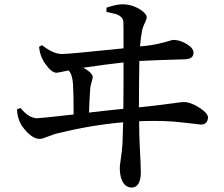

<svg xmlns="http://www.w3.org/2000/svg" viewBox="-20 -808 1040 890"><path d="M392.6 -286.1Q438.5 -292 551.8 -303.7Q551.8 -346.7 552.7 -431.6Q552.7 -495.1 552.7 -518.6Q463.9 -508.8 366.2 -494.1Q407.2 -471.7 410.2 -451.2Q410.2 -448.2 402.3 -418.9Q399.4 -409.2 398.4 -400.4Q393.6 -329.1 392.6 -286.1ZM628.9 -592.8 658.2 -595.7Q710.9 -601.6 773.4 -621.1Q779.3 -623 782.2 -623Q819.3 -623 854.5 -597.7Q877 -582 877 -564.5Q877 -538.1 847.7 -534.2Q842.8 -533.2 838.9 -533.2Q696.3 -529.3 626 -525.4Q624 -419.9 624 -310.5Q703.1 -318.4 781.2 -329.1Q820.3 -335 832 -335Q864.3 -335 909.2 -305.7Q943.4 -282.2 944.3 -263.7Q942.4 -231.4 912.1 -230.5Q907.2 -230.5 827.1 -240.2Q740.2 -251 625 -246.1Q625 -181.6 627.9 -127.9Q632.8 -44.9 632.8 -2.9Q629.9 59.6 591.8 61.5Q551.8 61.5 539.1 8.8Q535.2 -9.8 535.2 -29.3Q535.2 -40 539.1 -65.4Q545.9 -109.4 547.9 -143.6Q548.8 -174.8 550.8 -241.2Q405.3 -228.5 257.8 -192.4Q252 -191.4 248 -190.4Q231.4 -186.5 204.1 -175.8Q175.8 -164.1 164.1 -164.1Q129.9 -164.1 91.8 -210.9Q78.1 -227.5 72.3 -241.2Q60.5 -267.6 58.6 -300.8L75.2 -307.6Q113.3 -260.7 151.4 -259.8Q165 -259.8 321.3 -277.3Q321.3 -372.1 318.4 -418Q315.4 -463.9 297.9 -481.4Q246.1 -470.7 242.2 -470.7Q218.8 -470.7 189.5 -512.7Q179.7 -526.4 174.8 -538.1Q164.1 -560.5 161.1 -590.8L174.8 -598.6Q225.6 -558.6 265.6 -557.6Q301.8 -557.6 552.7 -584Q552.7 -698.2 551.8 -707Q549.8 -731.4 518.6 -742.2Q505.9 -746.1 473.6 -752.9V-772.5Q524.4 -789.1 549.8 -788.1Q598.6 -787.1 638.7 -757.8Q659.2 -742.2 660.2 -728.5Q660.2 -717.8 647.5 -693.4Q641.6 -679.7 638.7 -667Q632.8 -637.7 628.9 -592.8Z"/></svg>

Font: GenYoMin JP SemiBold
Style: Regular
Weight: 600
Version: Version 1.001;PS 1;hotconv 16.6.51;makeotf.lib2.5.65220 DEVE